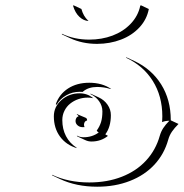

<svg xmlns="http://www.w3.org/2000/svg" viewBox="-20 -684 695 726"><path d="M214.1 -554V-556.4Q260.7 -534.2 317.4 -534.2Q364.7 -534.2 405.4 -549.4Q446 -564.7 474.1 -594.1Q502.2 -623.5 510.3 -662.1L512.7 -664.1L542.7 -649.9Q535.2 -610.4 507.1 -580.2Q479 -550 437.4 -534.2Q395.8 -518.3 347.4 -518.1Q291 -518.1 244.1 -540ZM256.3 -662.1 257.8 -664.1 287.8 -650.1Q295.2 -622.8 312.7 -606.7L314.9 -604.5Q296.1 -605.5 280.2 -620.4Q264.2 -635.3 256.3 -662.1ZM177 -23.2Q238.5 5.9 317.4 5.9Q385.3 5.9 440.4 -15.6Q495.6 -37.1 532.3 -76.9Q569.1 -116.7 584.2 -170.7Q588.9 -186.8 597.4 -199.8Q606 -212.9 620.4 -227.5Q603.3 -227.1 593 -222.2Q593.8 -230.5 593.8 -244.1Q593.8 -320.6 557.6 -378.1Q521.5 -435.5 456.5 -465.8L457.8 -467.3L487.8 -453.4Q553 -422.9 589.4 -364.9Q625.7 -306.9 625.7 -230.2V-229L655 -215.3Q639.6 -200 630.2 -186.3Q620.8 -172.6 616.2 -156Q601.1 -101.6 564 -61.5Q526.9 -21.5 471.2 0.2Q415.5 22 347.4 22Q269 22 207.3 -6.8L177.2 -21ZM183.6 -244.1Q183.6 -280.3 212.3 -305.7Q241 -331.1 281.2 -331.1Q310.8 -331.1 332.5 -312.7L328.9 -313.2Q320.3 -315.2 311.3 -314.9Q293.2 -314.9 276 -309Q258.8 -303 245.4 -292.2Q231.9 -281.5 223.8 -265.3Q215.6 -249 215.6 -230Q215.6 -196 229.5 -169.3Q243.4 -142.6 268.8 -126.2L270.5 -123.8Q230 -136 206.8 -167.7Q183.6 -199.5 183.6 -244.1ZM190.9 -289.8Q203.9 -327.6 237.3 -349.4Q270.8 -371.1 317.4 -371.1Q366.5 -371.1 400.6 -347.4L396.2 -347.9Q373.8 -355 347.4 -355.2Q314.7 -355.2 294.4 -338.1L292.2 -336.4Q286.9 -336.9 281.2 -336.9Q253.9 -336.9 230.5 -323.6Q207 -310.3 194.3 -288.1Q193.6 -288.3 190.9 -289.8ZM265.6 -226.6Q265.6 -231.9 268.4 -237.3Q271.2 -242.7 277.1 -243.9Q275.9 -248.5 270.3 -250.7L271.2 -252.4L303.7 -238.8Q309.6 -236.1 309.3 -229V-228Q304.4 -228 301 -223.5Q297.6 -219 297.6 -212.4Q297.6 -208.7 299.1 -205.3L299.6 -203.4Q296.4 -203.1 293 -203.1Q281.2 -203.1 273.4 -210Q265.6 -216.8 265.6 -226.6ZM270.5 -171.4Q282.2 -165 295.9 -165Q328.9 -165 353.3 -183.1Q349.1 -184.8 345.7 -190.2Q356.9 -205.6 362.1 -222.5Q367.2 -239.5 367.2 -262.7Q367.2 -283.7 354.7 -301.3Q342.3 -318.8 321.5 -328.4L322.8 -329.8L353 -315.9Q374 -306.2 386.6 -288.1Q399.2 -270 399.2 -248.5Q399.2 -203.9 378.2 -176L388.2 -170.2Q361.8 -148.9 325.9 -148.9Q313.5 -148.9 302.2 -154.3L272.2 -168.2Z"/></svg>

Font: AgreloyOut1
Style: Medium
Weight: 400
Designer: gluk
Foundry: gluk
Version: Version 0.27